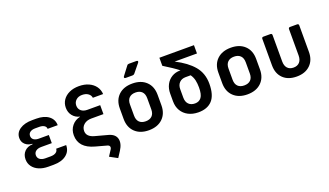

<svg xmlns="http://www.w3.org/2000/svg" viewBox="-83 -1397 3767 2197"><g transform="rotate(-20 1800.0 -298.5)"><path d="M339 7H275Q210 7 161 -14Q112 -35 84.5 -73Q57 -111 57 -161Q57 -219 93.5 -256.5Q130 -294 192 -296V-302Q139 -305 106 -335.5Q73 -366 73 -413Q73 -479 130.5 -518Q188 -557 282 -557H332Q426 -557 481 -515.5Q536 -474 537 -403H414Q414 -428 391.5 -442.5Q369 -457 332 -457H282Q243 -457 220 -440.5Q197 -424 197 -394Q197 -366 219 -349Q241 -332 280 -332H403V-233H275Q233 -233 208.5 -214.5Q184 -196 184 -164Q184 -132 208.5 -113.5Q233 -95 275 -95H339Q380 -95 404 -111.5Q428 -128 428 -156H550Q550 -81 493 -37Q436 7 339 7Z M916 -633Q870 -633 841.5 -606.5Q813 -580 813 -540Q813 -500 841 -476Q869 -452 916 -452H1072V-343H924Q868 -343 833 -313Q798 -283 798 -236Q798 -166 890 -141L1042 -100Q1122 -79 1138 -19.5Q1154 40 1105 117L1059 188L965 137L1011 66Q1023 47 1018 31.5Q1013 16 990 10L855 -27Q670 -77 670 -231Q670 -298 709 -345.5Q748 -393 810 -406V-408Q757 -420 724.5 -460.5Q692 -501 692 -558Q692 -611 720 -652Q748 -693 798.5 -716.5Q849 -740 916 -740Q983 -740 1034 -717Q1085 -694 1114.5 -653.5Q1144 -613 1147 -560H1022Q1018 -592 989.5 -612.5Q961 -633 916 -633Z M1500 9Q1394 9 1332 -50.5Q1270 -110 1270 -211V-339Q1270 -441 1332 -500Q1394 -559 1500 -559Q1606 -559 1668 -500Q1730 -441 1730 -339V-211Q1730 -110 1668 -50.5Q1606 9 1500 9ZM1500 -100Q1550 -100 1577.5 -127.5Q1605 -155 1605 -207V-343Q1605 -395 1577.5 -422.5Q1550 -450 1500 -450Q1450 -450 1422.5 -422.5Q1395 -395 1395 -343V-207Q1395 -155 1422.5 -127.5Q1450 -100 1500 -100ZM1453 -645Q1441 -645 1437 -652Q1433 -659 1440 -669L1519 -773Q1527 -785 1543 -785H1634Q1647 -785 1650.5 -778Q1654 -771 1646 -760L1561 -656Q1552 -645 1536 -645Z M2100 10Q2031 9 1979.5 -18Q1928 -45 1899 -94Q1870 -143 1870 -208V-301Q1870 -363 1895 -410.5Q1920 -458 1964.5 -485Q2009 -512 2067 -512H2072Q2039 -538 1995 -567.5Q1951 -597 1894 -632V-730H2315V-629H2043Q2182 -559 2256 -471Q2330 -383 2330 -256Q2330 -118 2271 -53.5Q2212 11 2100 10ZM2100 -99Q2150 -99 2177 -135Q2204 -171 2204 -256Q2204 -304 2195.5 -343Q2187 -382 2162 -419H2100Q2052 -419 2023.5 -389.5Q1995 -360 1995 -310V-208Q1995 -156 2023 -127.5Q2051 -99 2100 -99Z M2700 9Q2594 9 2532 -50.5Q2470 -110 2470 -211V-339Q2470 -441 2532 -500Q2594 -559 2700 -559Q2806 -559 2868 -500Q2930 -441 2930 -339V-211Q2930 -110 2868 -50.5Q2806 9 2700 9ZM2700 -100Q2750 -100 2777.5 -127.5Q2805 -155 2805 -207V-343Q2805 -395 2777.5 -422.5Q2750 -450 2700 -450Q2650 -450 2622.5 -422.5Q2595 -395 2595 -343V-207Q2595 -155 2622.5 -127.5Q2650 -100 2700 -100Z M3300 10Q3195 10 3135 -48.5Q3075 -107 3075 -208V-530Q3075 -550 3095 -550H3180Q3200 -550 3200 -530V-209Q3200 -157 3226 -128Q3252 -99 3300 -99Q3347 -99 3373.5 -128Q3400 -157 3400 -209V-530Q3400 -550 3420 -550H3505Q3525 -550 3525 -530V-208Q3525 -107 3464 -48.5Q3403 10 3300 10Z"/></g></svg>

Font: Pitagon Sans Mono
Style: Bold
Weight: 700
Monospace: yes
Designer: Travis Tran
Foundry: Pitagon
Version: Version 1.001; ttfautohint (v1.8.4.7-5d5b);gftools[0.9.26]